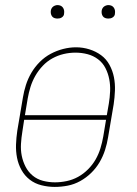

<svg xmlns="http://www.w3.org/2000/svg" viewBox="-20 -727 540 755"><path d="M195 8Q169 8 143 1.5Q117 -5 97 -20.5Q77 -36 64.5 -58.5Q52 -81 47 -106.5Q42 -132 43 -159Q44 -186 48 -213L70 -343Q74 -368 82 -393Q90 -418 103.5 -441Q117 -464 136.5 -483.5Q156 -503 179.5 -515.5Q203 -528 228.5 -534.5Q254 -541 279 -541Q306 -541 331.5 -533Q357 -525 377.5 -510Q398 -495 410.5 -472Q423 -449 428 -423.5Q433 -398 432 -371Q431 -344 427 -317L405 -187Q401 -162 393 -137Q385 -112 371.5 -89Q358 -66 338.5 -47Q319 -28 295.5 -15Q272 -2 246.5 3Q221 8 195 8ZM78 -274H400L408 -320Q412 -344 413 -368.5Q414 -393 409.5 -416Q405 -439 394.5 -459.5Q384 -480 365.5 -494Q347 -508 324 -514Q301 -520 277 -520Q253 -520 230 -514.5Q207 -509 186 -497.5Q165 -486 148 -468Q131 -450 119 -429Q107 -408 100 -385.5Q93 -363 89 -340ZM196 -10Q219 -10 242.5 -15Q266 -20 287 -31.5Q308 -43 326 -61Q344 -79 356 -100Q368 -121 375 -144Q382 -167 386 -190L397 -256H75L68 -210Q64 -186 62.5 -161.5Q61 -137 65.5 -114.5Q70 -92 80.5 -71.5Q91 -51 108.5 -36.5Q126 -22 149 -16Q172 -10 196 -10ZM406 -654Q400 -654 394 -656Q388 -658 384.5 -663Q381 -668 380 -674Q379 -680 380 -686Q381 -691 383.5 -695Q386 -699 389.5 -701.5Q393 -704 397.5 -705.5Q402 -707 406 -707Q413 -707 418.5 -704.5Q424 -702 427.5 -697Q431 -692 432 -686Q433 -680 432 -674Q432 -669 429.5 -665Q427 -661 423 -658.5Q419 -656 415 -655Q411 -654 406 -654ZM206 -654Q200 -654 194 -656Q188 -658 184.5 -663Q181 -668 180 -674Q179 -680 180 -686Q181 -691 183.5 -695Q186 -699 189.5 -701.5Q193 -704 197.5 -705.5Q202 -707 206 -707Q213 -707 218.5 -704.5Q224 -702 227.5 -697Q231 -692 232 -686Q233 -680 232 -674Q232 -669 229.5 -665Q227 -661 223 -658.5Q219 -656 215 -655Q211 -654 206 -654Z"/></svg>

Font: Iosevka Curly Slab ThObl
Style: Regular
Weight: 100
Italic angle: -9°
Monospace: yes
Designer: Belleve Invis
Foundry: Belleve Invis
Version: Version 11.0.0; ttfautohint (v1.8.3)